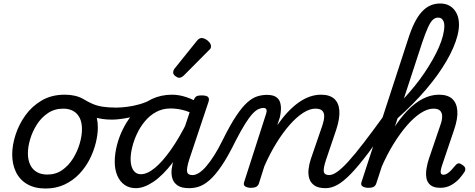

<svg xmlns="http://www.w3.org/2000/svg" viewBox="-20 -1062 2723 1101"><path d="M241 19Q179 19 136 -6Q93 -31 71.5 -75.5Q50 -120 50 -176Q50 -229 69 -288.5Q88 -348 125.5 -400.5Q163 -453 219.5 -486Q276 -519 351 -519Q413 -519 455.5 -495.5Q498 -472 519.5 -429.5Q541 -387 541 -331Q541 -291 529.5 -243.5Q518 -196 494.5 -149.5Q471 -103 435 -65Q399 -27 350.5 -4Q302 19 241 19ZM251 -61Q300 -61 337 -87Q374 -113 399 -153.5Q424 -194 437 -238.5Q450 -283 450 -321Q450 -360 437 -386Q424 -412 400 -425.5Q376 -439 343 -439Q293 -439 255 -413.5Q217 -388 191.5 -348Q166 -308 153 -264Q140 -220 140 -183Q140 -144 153.5 -116.5Q167 -89 192 -75Q217 -61 251 -61Z M622 -376Q562 -376 517.5 -391.5Q473 -407 427 -434Q413 -444 411.5 -457Q410 -470 417.5 -481Q425 -492 436.5 -496.5Q448 -501 458 -494Q484 -478 510.5 -466.5Q537 -455 570 -450Q603 -445 646 -445Q674 -445 709.5 -449.5Q745 -454 781.5 -464.5Q818 -475 847 -491Q860 -498 868 -488Q876 -478 876.5 -463.5Q877 -449 864 -442Q791 -403 728 -389.5Q665 -376 622 -376Z M759 17Q722 17 695 -1.5Q668 -20 653 -54.5Q638 -89 638 -135Q638 -181 651.5 -233Q665 -285 692 -335.5Q719 -386 758.5 -427.5Q798 -469 850.5 -494Q903 -519 967 -519Q1007 -519 1050 -504.5Q1093 -490 1127 -466L1111 -397Q1064 -423 1027.5 -431.5Q991 -440 958 -440Q913 -440 876.5 -420.5Q840 -401 812.5 -368.5Q785 -336 766.5 -297Q748 -258 738.5 -219.5Q729 -181 729 -150Q729 -123 736 -103.5Q743 -84 756 -73.5Q769 -63 788 -63Q824 -63 867.5 -98.5Q911 -134 959.5 -202.5Q1008 -271 1056 -368L1088 -328Q1030 -207 971.5 -131Q913 -55 859 -19Q805 17 759 17ZM1064 17Q1021 17 998.5 1.5Q976 -14 968.5 -38.5Q961 -63 964.5 -92.5Q968 -122 978 -149L1089 -483Q1096 -503 1105.5 -509Q1115 -515 1134 -515Q1165 -515 1173.5 -505.5Q1182 -496 1175 -476L1065 -147Q1049 -96 1053 -77Q1057 -58 1083 -58Q1097 -58 1103.5 -46.5Q1110 -35 1108 -20.5Q1106 -6 1095.5 5.5Q1085 17 1064 17Z M1066 17Q1051 17 1047 5.5Q1043 -6 1047.5 -20.5Q1052 -35 1062 -46.5Q1072 -58 1084 -58Q1101 -58 1121 -70.5Q1141 -83 1162.5 -108Q1184 -133 1208 -170.5Q1232 -208 1257 -259Q1300 -346 1334.5 -397.5Q1369 -449 1398.5 -475Q1428 -501 1455.5 -509.5Q1483 -518 1510 -518Q1520 -518 1523 -506.5Q1526 -495 1523 -480.5Q1520 -466 1511.5 -454.5Q1503 -443 1489 -443Q1477 -443 1461.5 -436Q1446 -429 1427.5 -409Q1409 -389 1385.5 -351.5Q1362 -314 1331 -254Q1287 -164 1250 -110Q1213 -56 1181 -28.5Q1149 -1 1121 8Q1093 17 1066 17Z M1007 -616Q998 -616 985.5 -625.5Q973 -635 973 -646Q973 -653 975.5 -659Q978 -665 983 -671L1106 -824Q1115 -836 1122 -840Q1129 -844 1137 -844Q1147 -844 1159.5 -837Q1172 -830 1181 -819Q1190 -808 1190 -796Q1190 -788 1186.5 -783Q1183 -778 1177 -773L1036 -631Q1021 -616 1007 -616Z M1847 17Q1805 17 1783 1.5Q1761 -14 1753.5 -38.5Q1746 -63 1749.5 -92.5Q1753 -122 1762 -149L1829 -344Q1838 -371 1839 -392.5Q1840 -414 1828.5 -426.5Q1817 -439 1788 -439Q1756 -439 1718.5 -415Q1681 -391 1642 -347Q1603 -303 1565.5 -242.5Q1528 -182 1496 -109L1465 -11Q1461 2 1450.5 8.5Q1440 15 1417 15Q1401 15 1387.5 8Q1374 1 1380 -18L1507 -413Q1511 -426 1507.5 -434.5Q1504 -443 1490 -443Q1477 -443 1472 -454.5Q1467 -466 1469.5 -480.5Q1472 -495 1482.5 -506.5Q1493 -518 1510 -518Q1544 -518 1562 -506.5Q1580 -495 1586 -475.5Q1592 -456 1591 -433.5Q1590 -411 1585 -390L1570 -344Q1599 -386 1629.5 -418.5Q1660 -451 1691.5 -473.5Q1723 -496 1755.5 -507.5Q1788 -519 1821 -519Q1870 -519 1896.5 -495.5Q1923 -472 1926 -427Q1929 -382 1908 -318L1850 -147Q1833 -96 1837 -77Q1841 -58 1868 -58Q1882 -58 1888 -46.5Q1894 -35 1892.5 -20.5Q1891 -6 1879.5 5.5Q1868 17 1847 17Z M1848 17Q1829 17 1822.5 5.5Q1816 -6 1820 -20.5Q1824 -35 1836 -46.5Q1848 -58 1867 -58Q1887 -58 1913.5 -76.5Q1940 -95 1977.5 -136Q2015 -177 2066 -243.5Q2117 -310 2186 -405Q2197 -421 2210 -417.5Q2223 -414 2228.5 -399.5Q2234 -385 2222 -368Q2146 -256 2089.5 -181.5Q2033 -107 1990.5 -63.5Q1948 -20 1914 -1.5Q1880 17 1848 17Z M2505 15Q2467 15 2448 -1Q2429 -17 2425 -42.5Q2421 -68 2426 -97Q2431 -126 2440 -153L2505 -344Q2515 -371 2515.5 -392.5Q2516 -414 2504.5 -426.5Q2493 -439 2465 -439Q2432 -439 2393 -414Q2354 -389 2314 -343Q2274 -297 2235.5 -234.5Q2197 -172 2165 -97L2159 -173Q2193 -255 2233 -319Q2273 -383 2316.5 -428Q2360 -473 2405.5 -496Q2451 -519 2497 -519Q2547 -519 2573 -495.5Q2599 -472 2602.5 -427Q2606 -382 2584 -318L2513 -108Q2508 -91 2507 -80.5Q2506 -70 2510 -65Q2514 -60 2523 -60Q2534 -60 2545 -67Q2556 -74 2567.5 -86Q2579 -98 2591 -113Q2599 -123 2607.5 -125Q2616 -127 2629 -118Q2645 -108 2647.5 -98Q2650 -88 2644 -77Q2635 -62 2615.5 -39.5Q2596 -17 2568 -1Q2540 15 2505 15ZM2091 15Q2075 15 2061 8Q2047 1 2053 -18L2320 -837Q2354 -945 2398 -993.5Q2442 -1042 2504 -1042Q2538 -1042 2561.5 -1027Q2585 -1012 2598.5 -985Q2612 -958 2612 -921Q2612 -892 2603.5 -858.5Q2595 -825 2579 -788Q2563 -751 2540 -711.5Q2517 -672 2487.5 -631Q2458 -590 2422.5 -548.5Q2387 -507 2346 -465.5Q2305 -424 2260 -384L2138 -11Q2134 2 2124 8.5Q2114 15 2091 15ZM2296 -497Q2329 -533 2359 -570Q2389 -607 2414.5 -645Q2440 -683 2461 -720Q2482 -757 2497 -791.5Q2512 -826 2520 -857.5Q2528 -889 2528 -915Q2528 -929 2523.5 -939.5Q2519 -950 2511.5 -955.5Q2504 -961 2492 -961Q2476 -961 2462.5 -949Q2449 -937 2434.5 -905.5Q2420 -874 2401 -818Z"/></svg>

Font: Playwrite IN
Style: Regular
Weight: 400
Designer: Veronika Burian, José Scaglione
Foundry: TypeTogether
Version: Version 1.002